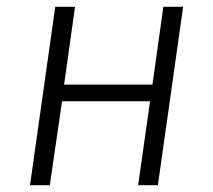

<svg xmlns="http://www.w3.org/2000/svg" viewBox="-20 -543 625 563"><path d="M420 -246H162L126 0H68L142 -523H200L168 -295H427L459 -523H517L443 0H385Z"/></svg>

Font: Fira Sans Light
Style: Italic
Weight: 300
Italic angle: -8°
Designer: bBox Type GmbH & Carrois Corporate GbR & Edenspiekermann AG
Foundry: bBox Type GmbH & Carrois Corporate GbR & Edenspiekermann AG
Version: Version 4.301